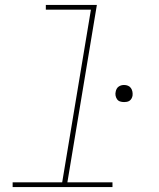

<svg xmlns="http://www.w3.org/2000/svg" viewBox="-20 -755 640 775"><path d="M31 0V-19H231L347 -716H165V-735H371L252 -19H434V0ZM481 -343Q472 -343 464.5 -345.5Q457 -348 452.5 -354.5Q448 -361 446.5 -369Q445 -377 447 -385Q448 -391 451 -396.5Q454 -402 459 -405.5Q464 -409 469.5 -410.5Q475 -412 481 -412Q489 -412 496.5 -409Q504 -406 508.5 -399.5Q513 -393 514.5 -385Q516 -377 515 -369Q514 -363 511 -357.5Q508 -352 503 -348.5Q498 -345 492 -344Q486 -343 481 -343Z"/></svg>

Font: Iosevka Curly ThExObl
Style: Regular
Weight: 100
Width: 7
Italic angle: -9°
Monospace: yes
Designer: Belleve Invis
Foundry: Belleve Invis
Version: Version 11.1.0; ttfautohint (v1.8.3)